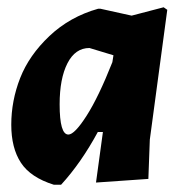

<svg xmlns="http://www.w3.org/2000/svg" viewBox="-20 -498 504 528"><path d="M250 -474H256L342 -455L430 -478L440 -471L392 -114L388 -6L244 4L263 -135H249Q203 -50 148 10H128Q64 -10 37.5 -50.5Q11 -91 11 -155Q11 -221 35.5 -283.5Q60 -346 116 -399Q172 -452 250 -474ZM144 -211Q144 -128 168 -128Q185 -128 218 -179.5Q251 -231 289 -327L292 -346L226 -366Q187 -366 165.5 -324Q144 -282 144 -211Z"/></svg>

Font: Alegreya Sans ExtraBold
Style: Italic
Weight: 800
Italic angle: -7°
Designer: Juan Pablo del Peral
Foundry: Huerta Tipografica
Version: Version 2.007